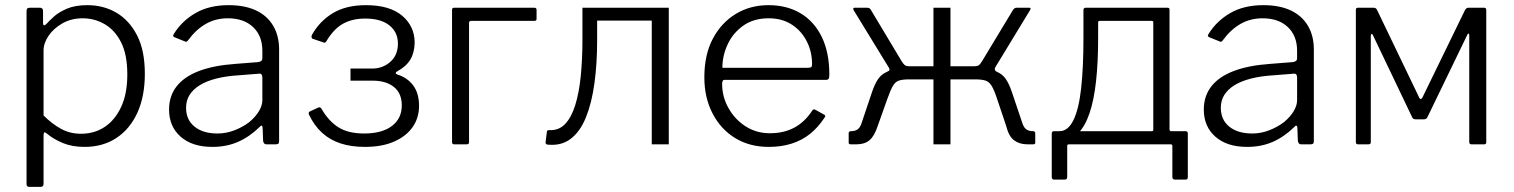

<svg xmlns="http://www.w3.org/2000/svg" viewBox="-20 -560 5875 745"><path d="M135 -530Q147 -530 147 -517V-471Q147 -463 150.5 -462Q154 -461 160 -467Q170 -478 188.5 -495Q207 -512 239 -526Q271 -540 319 -540Q382 -540 432 -510.5Q482 -481 512 -422.5Q542 -364 542 -274Q542 -186 513 -122.5Q484 -59 431.5 -24.5Q379 10 308 10Q260 10 224 -5Q188 -20 164 -40Q155 -48 152 -46Q149 -44 149 -33V153Q149 165 138 165H93Q83 165 83 154V-516Q83 -524 86 -527Q89 -530 97 -530H135ZM149 -112Q182 -79 217 -60Q252 -41 294 -41Q347 -41 387 -68Q427 -95 450.5 -146Q474 -197 474 -271Q474 -348 450 -395.5Q426 -443 386.5 -466Q347 -489 301 -489Q256 -489 221.5 -469Q187 -449 168 -420.5Q149 -392 149 -364V-112Z M987 -67Q948 -29 903.5 -9.5Q859 10 804 10Q726 10 681 -29.5Q636 -69 636 -135Q636 -187 665 -224.5Q694 -262 751 -284Q808 -306 892 -312L981 -319Q989 -320 993.5 -323.5Q998 -327 998 -334V-363Q998 -421 962 -455Q926 -489 864 -489Q817 -489 779 -467.5Q741 -446 710 -404Q707 -400 704.5 -398.5Q702 -397 698 -399L656 -416Q653 -418 652 -420.5Q651 -423 655 -429Q686 -479 739 -509.5Q792 -540 867 -540Q930 -540 973.5 -519.5Q1017 -499 1040 -460Q1063 -421 1063 -368V-13Q1063 -5 1060 -2.5Q1057 0 1050 0H1013Q1008 0 1005 -3.5Q1002 -7 1001 -13L999 -65Q997 -79 987 -67ZM998 -259Q998 -276 984 -274L909 -268Q857 -265 818.5 -255Q780 -245 754.5 -229Q729 -213 715.5 -191.5Q702 -170 702 -142Q702 -95 735 -68.5Q768 -42 824 -42Q858 -42 890 -54.5Q922 -67 947 -86Q972 -107 985 -129Q998 -151 998 -171V-259Z M1396 10Q1343 10 1301.5 -3.5Q1260 -17 1229.5 -45Q1199 -73 1179 -115Q1175 -124 1183 -128L1216 -143Q1223 -146 1228 -137Q1256 -89 1294 -65.5Q1332 -42 1393 -42Q1462 -42 1500.5 -71Q1539 -100 1539 -151Q1539 -198 1508.5 -222.5Q1478 -247 1426 -247H1340V-294H1424Q1465 -294 1494.5 -320Q1524 -346 1524 -391Q1524 -435 1491 -461.5Q1458 -488 1397 -488Q1348 -488 1312 -468.5Q1276 -449 1247 -401Q1242 -392 1236 -395L1192 -410Q1190 -412 1189 -415Q1188 -418 1190 -424Q1220 -478 1271.5 -509Q1323 -540 1400 -540Q1492 -540 1540.5 -499Q1589 -458 1589 -394Q1588 -355 1572 -328.5Q1556 -302 1521 -283Q1516 -280 1515.5 -277Q1515 -274 1521 -271Q1559 -260 1582.5 -229.5Q1606 -199 1606 -149Q1606 -103 1581.5 -67.5Q1557 -32 1510 -11Q1463 10 1396 10Z M1742 0Q1734 0 1734 -9V-522Q1734 -530 1742 -530H2053Q2062 -530 2062 -522V-487Q2062 -479 2053 -479H1808Q1800 -479 1800 -471V-8Q1800 0 1791 0Z M2103 1Q2096 -2 2097 -8L2102 -49Q2103 -55 2110 -55Q2148 -53 2172.5 -78.5Q2197 -104 2212 -152Q2227 -200 2233.5 -265.5Q2240 -331 2240 -408V-530H2575V0H2509V-480H2297V-402Q2297 -313 2286.5 -236.5Q2276 -160 2253.5 -104.5Q2231 -49 2194 -21Q2157 7 2103 1Z M2782 -235Q2782 -184 2807 -140Q2832 -96 2873.5 -69.5Q2915 -43 2967 -43Q3022 -43 3062.5 -65Q3103 -87 3131 -130Q3134 -135 3137 -135.5Q3140 -136 3144 -134L3178 -115Q3186 -111 3179 -103Q3154 -65 3122.5 -40Q3091 -15 3051 -2.5Q3011 10 2963 10Q2889 10 2833 -24Q2777 -58 2745 -119.5Q2713 -181 2713 -260Q2713 -348 2746 -410Q2779 -472 2835 -506Q2891 -540 2962 -540Q3034 -540 3087 -508Q3140 -476 3169 -416Q3198 -356 3198 -271Q3198 -264 3196.5 -257Q3195 -250 3184 -250H2789Q2786 -250 2784 -245.5Q2782 -241 2782 -235ZM3114 -297Q3125 -297 3128 -300Q3131 -303 3131 -311Q3131 -359 3110.5 -399.5Q3090 -440 3052.5 -464.5Q3015 -489 2963 -489Q2904 -489 2864 -460.5Q2824 -432 2803.5 -388Q2783 -344 2783 -297Z M3281 0Q3277 0 3275 -1.5Q3273 -3 3273 -7V-43Q3273 -51 3282 -51Q3299 -51 3309 -59Q3319 -67 3325 -88L3363 -201Q3374 -234 3387 -253Q3400 -272 3421 -281Q3442 -290 3477 -290L3491 -303H3602V-530H3668V-303H3779L3793 -290Q3828 -290 3849 -281Q3870 -272 3883 -253Q3896 -234 3907 -201L3945 -88Q3951 -67 3961 -59Q3971 -51 3988 -51Q3997 -51 3997 -43V-7Q3997 -3 3995 -1.5Q3993 0 3989 0H3966Q3936 0 3915 -15.5Q3894 -31 3884 -72L3849 -176Q3838 -210 3828 -226.5Q3818 -243 3803.5 -247.5Q3789 -252 3764 -252H3668V0H3602V-252H3507Q3483 -252 3468.5 -247.5Q3454 -243 3444.5 -226.5Q3435 -210 3423 -176L3386 -72Q3373 -32 3354 -16Q3335 0 3304 0ZM3507 -278 3423 -282Q3431 -285 3431.5 -289Q3432 -293 3428 -299L3292 -521Q3288 -530 3296 -530H3344Q3350 -530 3353.5 -528Q3357 -526 3359 -522L3477 -325Q3484 -313 3490 -308Q3496 -303 3507 -303ZM3761 -278V-303Q3774 -303 3779.5 -308Q3785 -313 3792 -325L3911 -522Q3914 -526 3917 -528Q3920 -530 3926 -530H3974Q3982 -530 3977 -521L3842 -299Q3836 -288 3847 -282Z M4071 137Q4066 137 4063.5 134.5Q4061 132 4061 127V-42Q4061 -51 4070 -51H4450Q4455 -51 4455 -58V-473Q4455 -479 4449 -479H4247Q4241 -479 4241 -473L4184 -521Q4184 -530 4193 -530H4508Q4514 -530 4516 -528.5Q4518 -527 4518 -521V-59Q4518 -51 4524 -51H4580Q4589 -51 4589 -42V127Q4589 132 4587 134.5Q4585 137 4579 137H4540Q4529 137 4529 127V6Q4529 0 4522 0H4128Q4121 0 4121 6V127Q4121 137 4110 137ZM4096 -16 4091 -51Q4124 -51 4145 -93.5Q4166 -136 4175 -217Q4184 -298 4184 -412V-521H4241V-411Q4241 -320 4233 -246Q4225 -172 4207.5 -120.5Q4190 -69 4162.5 -42Q4135 -15 4096 -16Z M5002 -67Q4963 -29 4918.5 -9.5Q4874 10 4819 10Q4741 10 4696 -29.5Q4651 -69 4651 -135Q4651 -187 4680 -224.5Q4709 -262 4766 -284Q4823 -306 4907 -312L4996 -319Q5004 -320 5008.5 -323.5Q5013 -327 5013 -334V-363Q5013 -421 4977 -455Q4941 -489 4879 -489Q4832 -489 4794 -467.5Q4756 -446 4725 -404Q4722 -400 4719.5 -398.5Q4717 -397 4713 -399L4671 -416Q4668 -418 4667 -420.5Q4666 -423 4670 -429Q4701 -479 4754 -509.5Q4807 -540 4882 -540Q4945 -540 4988.5 -519.5Q5032 -499 5055 -460Q5078 -421 5078 -368V-13Q5078 -5 5075 -2.5Q5072 0 5065 0H5028Q5023 0 5020 -3.5Q5017 -7 5016 -13L5014 -65Q5012 -79 5002 -67ZM5013 -259Q5013 -276 4999 -274L4924 -268Q4872 -265 4833.5 -255Q4795 -245 4769.5 -229Q4744 -213 4730.5 -191.5Q4717 -170 4717 -142Q4717 -95 4750 -68.5Q4783 -42 4839 -42Q4873 -42 4905 -54.5Q4937 -67 4962 -86Q4987 -107 5000 -129Q5013 -151 5013 -171V-259Z M5249 0Q5241 0 5241 -9V-522Q5241 -530 5249 -530H5310Q5319 -530 5323 -522L5487 -181Q5489 -176 5492.5 -176Q5496 -176 5499 -181L5665 -522Q5668 -526 5670.5 -528Q5673 -530 5678 -530H5739Q5747 -530 5747 -521V-8Q5747 0 5739 0H5689Q5681 0 5681 -9V-424Q5681 -429 5678 -429.5Q5675 -430 5673 -424L5519 -106Q5515 -97 5505 -97H5473Q5462 -97 5459 -106L5308 -422Q5306 -428 5302.5 -428Q5299 -428 5299 -422V-8Q5299 0 5290 0Z"/></svg>

Font: Libre Franklin Light
Style: Regular
Weight: 300
Designer: Pablo Impallari, Rodrigo Fuenzalida, Nhung Nguyen
Foundry: Impallari Type
Version: Version 3.000